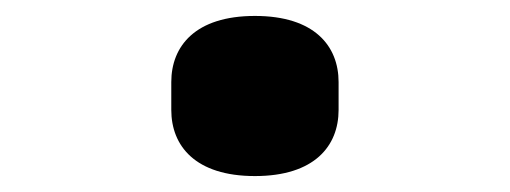

<svg xmlns="http://www.w3.org/2000/svg" viewBox="-20 -425 640 241"><path d="M300 -204C375 -204 405 -242 405 -287V-322C405 -367 375 -405 300 -405C225 -405 195 -367 195 -322V-287C195 -242 225 -204 300 -204Z"/></svg>

Font: IBM Plex Mono
Style: Bold
Weight: 700
Monospace: yes
Designer: Mike Abbink, Paul van der Laan, Pieter van Rosmalen
Foundry: Bold Monday
Version: Version 2.004